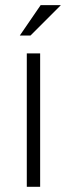

<svg xmlns="http://www.w3.org/2000/svg" viewBox="-20 -718 257 738"><path d="M134.3 -512.7V0H83V-512.7ZM136.2 -698.2H213.9L97.2 -581.5H56.2Z"/></svg>

Font: Voltera Light
Style: Light
Weight: 300
Designer: Bernd Montag
Version: Version 1.301